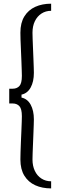

<svg xmlns="http://www.w3.org/2000/svg" viewBox="-20 -820 327 1040"><path d="M257 200.5Q208.5 200.5 171 183.5Q133.5 166.5 112 131.8Q90.5 97 90.5 44Q90.5 31 91.2 5.8Q92 -19.5 93.2 -49.8Q94.5 -80 95.8 -109.5Q97 -139 97.8 -160.8Q98.5 -182.5 98.5 -190Q98.5 -230.5 85 -245Q71.5 -259.5 49 -259.5H30V-339.5H49Q71.5 -339.5 85 -354Q98.5 -368.5 98.5 -409Q98.5 -416 97.8 -437.8Q97 -459.5 96 -489Q95 -518.5 93.5 -549Q92 -579.5 91.2 -605Q90.5 -630.5 90.5 -643Q90.5 -696.5 112 -731.2Q133.5 -766 171 -783Q208.5 -800 257 -800V-761.5Q227.5 -761.5 204.5 -746.5Q181.5 -731.5 168.8 -705Q156 -678.5 156 -643Q156 -631 156.8 -608.5Q157.5 -586 158.8 -558.5Q160 -531 161 -503.8Q162 -476.5 162.8 -455.5Q163.5 -434.5 163.5 -425.5Q163.5 -378 146.2 -346.2Q129 -314.5 96.5 -307.5V-291.5Q129 -284.5 146.2 -252.8Q163.5 -221 163.5 -173.5Q163.5 -165 162.8 -144Q162 -123 161 -95.8Q160 -68.5 158.8 -41Q157.5 -13.5 156.8 9.2Q156 32 156 44Q156 79 168.8 105.8Q181.5 132.5 204.5 147.2Q227.5 162 257 162Z"/></svg>

Font: Big Shoulders Display Thin
Style: Regular
Weight: 400
Version: Version 2.002